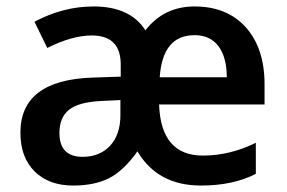

<svg xmlns="http://www.w3.org/2000/svg" viewBox="-20 -571 897 601"><path d="M357.9 -331.1V-369.1Q357.9 -460 267.1 -460Q206.1 -460 127.9 -420.9L87.9 -502.9Q177.7 -550.8 272.9 -550.8Q387.7 -550.8 435.1 -476.1Q493.2 -550.8 588.9 -550.8Q690.9 -550.8 749.5 -485.4Q808.1 -419.9 808.1 -307.1V-244.1H478Q483.4 -84 615.2 -84Q699.7 -84 780.8 -124V-26.9Q710 9.8 608.9 9.8Q473.6 9.8 410.2 -97.2Q366.7 -36.1 321.3 -13.2Q275.9 9.8 209 9.8Q133.3 9.8 88.6 -34.2Q43.9 -78.1 43.9 -155.8Q43.9 -320.3 269 -328.1ZM480 -329.1H689.9Q689.9 -391.1 664.1 -426Q638.2 -460.9 588.9 -460.9Q488.8 -460.9 480 -329.1ZM356.9 -257.8 296.9 -254.9Q226.1 -251.5 196 -227.3Q166 -203.1 166 -154.8Q166 -80.1 238.8 -80.1Q292 -80.1 324.5 -114.7Q356.9 -149.4 356.9 -210.9Z"/></svg>

Font: Droid Sans TV
Style: Bold
Weight: 600
Version: Version 1.00